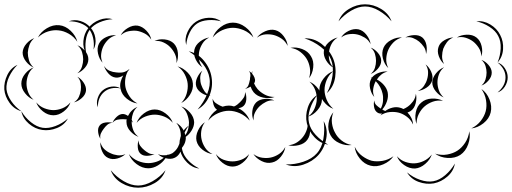

<svg xmlns="http://www.w3.org/2000/svg" viewBox="-96 -730 2376 891"><path d="M223 -631Q249 -641 277 -632.5Q305 -624 323 -603Q342 -583 346.5 -553.5Q351 -524 338 -500Q342 -528 336 -554Q330 -580 316 -597Q302 -613 276.5 -622.5Q251 -632 223 -631ZM80 -556Q93 -582 121.5 -599Q150 -616 179 -613Q208 -610 232 -587Q256 -564 263 -536Q247 -560 223 -573.5Q199 -587 176 -589Q153 -592 127 -584Q101 -576 80 -556ZM60 -417Q40 -425 24.5 -445Q9 -465 9 -486Q10 -508 26.5 -527Q43 -546 63 -553Q47 -539 40.5 -521Q34 -503 33 -486Q33 -469 38.5 -450Q44 -431 60 -417ZM263 -520Q282 -513 298 -494.5Q314 -476 314 -455Q314 -434 298 -415.5Q282 -397 263 -390Q279 -403 284.5 -421Q290 -439 290 -455Q290 -471 284.5 -489Q279 -507 263 -520ZM3 -214Q-30 -223 -51.5 -252.5Q-73 -282 -76 -315Q-78 -349 -62 -382Q-46 -415 -15 -429Q-39 -405 -53.5 -374.5Q-68 -344 -66 -316Q-63 -289 -44 -261Q-25 -233 3 -214ZM60 -267Q38 -275 20.5 -297Q3 -319 3 -342Q3 -366 20.5 -387.5Q38 -409 60 -417Q42 -402 34.5 -381.5Q27 -361 27 -342Q27 -323 34.5 -302.5Q42 -282 60 -267ZM263 -374Q280 -365 292.5 -346Q305 -327 303 -308Q300 -289 282.5 -274Q265 -259 247 -255Q263 -265 270 -280.5Q277 -296 279 -311Q281 -326 278.5 -343Q276 -360 263 -374ZM231 -255Q223 -231 200 -213Q177 -195 152 -195Q126 -195 103.5 -213Q81 -231 72 -255Q88 -236 110 -227.5Q132 -219 152 -219Q172 -219 193.5 -227.5Q215 -236 231 -255ZM219 -180Q203 -150 168.5 -136Q134 -122 100 -127Q66 -132 38 -156Q10 -180 3 -214Q21 -184 48 -162.5Q75 -141 102 -137Q129 -133 161 -145Q193 -157 219 -180Z M305 -479Q288 -506 291 -540Q294 -574 314 -600Q333 -625 365 -637.5Q397 -650 427 -641Q395 -639 366 -626.5Q337 -614 322 -594Q306 -573 302 -541.5Q298 -510 305 -479ZM464 -566Q474 -586 497 -600Q520 -614 543 -611Q565 -607 583.5 -587.5Q602 -568 606 -546Q594 -565 575.5 -574.5Q557 -584 539 -587Q521 -589 500.5 -585Q480 -581 464 -566ZM380 -439Q365 -455 359 -481Q353 -507 363 -527Q373 -547 397 -558Q421 -569 443 -566Q421 -561 406.5 -546.5Q392 -532 384 -516Q376 -500 373.5 -479.5Q371 -459 380 -439ZM621 -540Q642 -550 668.5 -547Q695 -544 711 -528Q727 -511 729.5 -484.5Q732 -458 723 -437Q725 -460 716 -479Q707 -498 694 -511Q682 -524 663 -533Q644 -542 621 -540ZM780 -492Q822 -483 851 -447.5Q880 -412 886 -370Q893 -327 875.5 -285Q858 -243 821 -222Q849 -254 865.5 -294Q882 -334 876 -368Q871 -402 844 -435.5Q817 -469 780 -492ZM358 -232Q350 -252 357.5 -275Q365 -298 381 -311Q398 -325 421.5 -328Q445 -331 463 -320Q460 -335 464 -350.5Q468 -366 476 -380Q458 -368 441 -370Q422 -372 407 -389Q392 -406 387 -424Q397 -408 412.5 -401.5Q428 -395 443 -394Q456 -392 469.5 -393.5Q483 -395 495 -403Q500 -407 505 -410Q502 -404 497 -399Q487 -380 485 -359.5Q483 -339 487 -322Q492 -302 505.5 -282Q519 -262 542 -250Q516 -253 492.5 -272Q469 -291 464 -316L463 -320Q417 -328 388 -304Q358 -279 358 -232ZM728 -422Q754 -415 775.5 -392.5Q797 -370 799 -343Q802 -316 785.5 -290Q769 -264 745 -252Q763 -271 770 -295Q777 -319 775 -341Q773 -362 761.5 -384.5Q750 -407 728 -422ZM682 -15 680 -11Q693 -13 704 -19Q721 -31 730 -48Q739 -65 742 -82Q745 -101 741 -121.5Q737 -142 722 -160Q755 -141 764 -103Q774 -117 777.5 -132.5Q781 -148 781 -162Q780 -181 772 -201.5Q764 -222 745 -236Q767 -229 785.5 -208Q804 -187 805 -163Q805 -144 793.5 -125Q782 -106 766 -95Q767 -86 765 -78Q762 -61 749 -45Q745 -30 736.5 -17Q728 -4 715 2Q697 11 672 4Q659 24 637 37.5Q615 51 592 51Q564 51 538 31.5Q512 12 502 -15Q520 7 544.5 17Q569 27 592 27Q610 27 629 21Q648 15 664 2Q648 -4 637 -15Q647 -10 657.5 -9.5Q668 -9 678 -10Q680 -12 682 -15ZM426 -160Q431 -174 445 -187.5Q459 -201 474 -201Q485 -201 498 -192Q513 -222 542 -234Q528 -222 522 -206Q516 -190 515 -174Q519 -167 522 -160Q519 -164 515 -167V-164Q515 -146 522 -127Q529 -108 547 -95Q526 -102 508.5 -121.5Q491 -141 491 -163Q490 -169 492 -176Q487 -176 482.5 -176.5Q478 -177 474 -177Q462 -177 449 -174.5Q436 -172 426 -160ZM538 -160Q547 -185 571.5 -203.5Q596 -222 622 -222Q648 -222 672.5 -203.5Q697 -185 706 -160Q689 -180 666 -189Q643 -198 622 -198Q601 -198 578 -189Q555 -180 538 -160ZM370 -86Q362 -98 359.5 -116.5Q357 -135 366 -147Q375 -159 393.5 -161.5Q412 -164 426 -160Q411 -159 401.5 -150.5Q392 -142 385 -132Q378 -123 372.5 -111.5Q367 -100 370 -86ZM621 -15Q607 -8 588 -7Q569 -6 557 -16Q545 -26 543.5 -45.5Q542 -65 547 -79Q547 -64 555 -53Q563 -42 573 -34Q582 -26 594 -19.5Q606 -13 621 -15ZM486 -15Q472 -1 448.5 5.5Q425 12 406 3Q388 -5 378 -27.5Q368 -50 370 -70Q375 -50 388.5 -37.5Q402 -25 417 -19Q431 -12 449.5 -9.5Q468 -7 486 -15ZM672 60Q659 98 622 119.5Q585 141 545 141Q505 141 468.5 119.5Q432 98 418 60Q444 91 478.5 111Q513 131 545 131Q577 131 612 111Q647 91 672 60Z M768 -521Q760 -551 774 -581.5Q788 -612 813 -629Q839 -646 872 -647.5Q905 -649 930 -631Q900 -639 869.5 -636.5Q839 -634 819 -621Q798 -607 784.5 -579.5Q771 -552 768 -521ZM891 -556Q901 -584 928 -604.5Q955 -625 985 -625Q1015 -625 1042.5 -604.5Q1070 -584 1080 -556Q1061 -579 1035 -590Q1009 -601 985 -601Q961 -601 935.5 -590Q910 -579 891 -556ZM1096 -555Q1110 -574 1135 -585Q1160 -596 1182 -590Q1204 -584 1220.5 -562Q1237 -540 1239 -517Q1229 -538 1211.5 -550Q1194 -562 1176 -567Q1158 -572 1136.5 -570.5Q1115 -569 1096 -555ZM843 -418Q824 -430 812.5 -453.5Q801 -477 806 -499Q811 -521 832 -537Q853 -553 875 -556Q855 -546 844 -528.5Q833 -511 829 -494Q825 -476 827.5 -456Q830 -436 843 -418ZM1317 -552Q1360 -554 1396.5 -526Q1433 -498 1450 -458Q1466 -418 1459.5 -372.5Q1453 -327 1421 -298Q1441 -336 1447 -379Q1453 -422 1440 -454Q1427 -486 1392.5 -512.5Q1358 -539 1317 -552ZM1252 -508Q1278 -513 1306 -502.5Q1334 -492 1347 -469Q1361 -447 1357.5 -417Q1354 -387 1338 -367Q1346 -391 1342 -415Q1338 -439 1327 -457Q1316 -475 1297 -489.5Q1278 -504 1252 -508ZM881 -285Q861 -285 841 -297.5Q821 -310 815 -328Q809 -347 818.5 -368.5Q828 -390 843 -402Q833 -386 833 -368Q833 -350 838 -336Q843 -321 853 -306.5Q863 -292 881 -285ZM1178 -280Q1154 -271 1125.5 -277Q1097 -283 1081 -302Q1072 -313 1067 -328Q1054 -320 1041 -318Q1053 -324 1057 -335Q1061 -346 1063 -357L1064 -360Q1064 -369 1066 -377Q1067 -391 1059 -401Q1065 -397 1071 -391Q1073 -396 1075 -401Q1074 -394 1074 -388Q1081 -380 1085 -370Q1089 -360 1087 -352Q1086 -347 1083 -343Q1089 -329 1099 -317Q1112 -302 1132.5 -291Q1153 -280 1178 -280ZM1340 -351Q1364 -341 1381.5 -317Q1399 -293 1398 -267Q1397 -242 1377.5 -219Q1358 -196 1334 -189Q1354 -204 1363.5 -226Q1373 -248 1374 -268Q1375 -289 1367 -311.5Q1359 -334 1340 -351ZM870 -170Q881 -200 911 -221Q900 -228 895 -244Q890 -260 891 -272Q895 -259 905 -252Q915 -245 925 -240Q928 -239 931 -237.5Q934 -236 937 -235Q952 -240 966 -240Q978 -240 990 -236Q998 -239 1005 -244.5Q1012 -250 1018 -256Q1027 -265 1034.5 -276Q1042 -287 1041 -303Q1048 -289 1047 -269.5Q1046 -250 1035 -239Q1026 -230 1010 -228Q1049 -208 1063 -170Q1043 -193 1017 -204.5Q991 -216 966 -216Q942 -216 915.5 -204.5Q889 -193 870 -170ZM1081 -171Q1072 -190 1075 -215Q1078 -240 1093 -255Q1108 -269 1133 -271Q1158 -273 1177 -264Q1156 -266 1139 -257.5Q1122 -249 1110 -238Q1097 -226 1088 -209Q1079 -192 1081 -171ZM1329 -173Q1342 -154 1343 -127Q1344 -100 1330 -81Q1317 -63 1290.5 -56.5Q1264 -50 1242 -56Q1265 -58 1282.5 -69.5Q1300 -81 1311 -96Q1322 -110 1328.5 -130.5Q1335 -151 1329 -173ZM1406 -168Q1426 -131 1418 -87Q1410 -43 1382 -11Q1354 20 1311.5 34Q1269 48 1230 33Q1272 34 1312 20.5Q1352 7 1374 -18Q1397 -43 1404.5 -84.5Q1412 -126 1406 -168ZM890 -15Q866 -18 844 -35Q822 -52 816 -76Q811 -99 823 -124.5Q835 -150 855 -163Q841 -144 838 -122Q835 -100 840 -81Q844 -63 856 -44.5Q868 -26 890 -15ZM829 52Q797 49 772.5 24.5Q748 0 740 -31Q732 -62 742 -95Q752 -128 779 -146Q760 -120 751.5 -89Q743 -58 750 -33Q756 -8 778 15Q800 38 829 52ZM1228 -48Q1225 -25 1207.5 -3Q1190 19 1167 24Q1143 30 1118 17.5Q1093 5 1080 -15Q1099 -1 1121 2Q1143 5 1161 1Q1180 -3 1198.5 -15Q1217 -27 1228 -48ZM1060 -15Q1052 8 1029.5 25.5Q1007 43 983 43Q959 43 936.5 25.5Q914 8 906 -15Q921 4 942 11.5Q963 19 983 19Q1002 19 1023 11.5Q1044 4 1060 -15Z M1475 -631Q1488 -667 1523.5 -688.5Q1559 -710 1598 -710Q1637 -710 1672.5 -688.5Q1708 -667 1721 -631Q1696 -661 1662.5 -680.5Q1629 -700 1598 -700Q1567 -700 1533.5 -680.5Q1500 -661 1475 -631ZM2114 -631Q2148 -635 2179 -616.5Q2210 -598 2225 -568Q2241 -538 2238.5 -501.5Q2236 -465 2213 -440Q2226 -472 2227.5 -505.5Q2229 -539 2216 -563Q2204 -587 2175.5 -605.5Q2147 -624 2114 -631ZM1487 -556Q1498 -575 1521.5 -586.5Q1545 -598 1567 -594Q1589 -589 1605 -568Q1621 -547 1624 -525Q1614 -545 1596.5 -555.5Q1579 -566 1562 -570Q1545 -574 1524.5 -571.5Q1504 -569 1487 -556ZM2024 -556Q2043 -568 2070 -569Q2097 -570 2115 -556Q2133 -542 2139 -516Q2145 -490 2138 -468Q2137 -491 2125.5 -508.5Q2114 -526 2100 -537Q2086 -548 2066 -554.5Q2046 -561 2024 -556ZM1785 -556Q1802 -566 1825.5 -567Q1849 -568 1864 -556Q1879 -543 1883 -520Q1887 -497 1881 -479Q1881 -498 1871 -512.5Q1861 -527 1849 -537Q1837 -547 1820.5 -553.5Q1804 -560 1785 -556ZM1706 -414Q1688 -431 1681 -458.5Q1674 -486 1684 -509Q1694 -531 1719.5 -544.5Q1745 -558 1769 -556Q1745 -549 1729.5 -533Q1714 -517 1706 -499Q1698 -481 1696.5 -458.5Q1695 -436 1706 -414ZM1451 -416Q1431 -427 1417.5 -449.5Q1404 -472 1407 -494Q1410 -516 1429.5 -533.5Q1449 -551 1471 -556Q1452 -544 1442.5 -526Q1433 -508 1431 -490Q1428 -473 1432 -453Q1436 -433 1451 -416ZM1965 -433Q1949 -446 1940.5 -469Q1932 -492 1939 -512Q1945 -531 1966.5 -543.5Q1988 -556 2008 -556Q1989 -549 1978 -534Q1967 -519 1961 -504Q1956 -488 1955.5 -469.5Q1955 -451 1965 -433ZM1624 -509Q1642 -503 1657.5 -485Q1673 -467 1673 -448Q1673 -429 1657.5 -411Q1642 -393 1624 -387Q1639 -399 1644 -415.5Q1649 -432 1649 -448Q1649 -463 1644 -480Q1639 -497 1624 -509ZM2138 -452Q2156 -446 2171 -428.5Q2186 -411 2186 -393Q2186 -374 2171 -356.5Q2156 -339 2138 -333Q2152 -345 2157 -361.5Q2162 -378 2162 -393Q2162 -408 2157 -424Q2152 -440 2138 -452ZM2213 -440Q2234 -433 2247 -413Q2260 -393 2260 -371Q2260 -349 2247 -328.5Q2234 -308 2213 -301Q2250 -332 2250 -371Q2250 -410 2213 -440ZM1879 -431Q1895 -419 1905 -397Q1915 -375 1909 -355Q1903 -336 1883 -323Q1863 -310 1843 -308Q1861 -316 1871.5 -331.5Q1882 -347 1886 -362Q1891 -378 1890.5 -396Q1890 -414 1879 -431ZM1963 -278Q1943 -286 1926.5 -306Q1910 -326 1910 -348Q1911 -370 1927.5 -390Q1944 -410 1965 -418Q1948 -404 1941 -385Q1934 -366 1934 -348Q1934 -330 1940.5 -311Q1947 -292 1963 -278ZM1451 -225Q1425 -234 1405.5 -259.5Q1386 -285 1386 -313Q1386 -340 1405.5 -365.5Q1425 -391 1451 -400Q1430 -383 1420 -359Q1410 -335 1410 -313Q1410 -291 1420 -267Q1430 -243 1451 -225ZM1669 -194Q1673 -199 1677 -203Q1663 -202 1655 -208Q1643 -216 1640 -233.5Q1637 -251 1641 -264Q1642 -250 1650.5 -242Q1659 -234 1668 -228L1671 -226Q1680 -243 1681.5 -262Q1683 -281 1679 -297Q1676 -311 1668 -326Q1660 -341 1648 -353Q1648 -353 1647 -352Q1639 -337 1636 -318Q1633 -299 1641 -280Q1627 -295 1621.5 -319.5Q1616 -344 1626 -363Q1627 -366 1629 -368L1624 -371Q1627 -370 1630 -370Q1642 -385 1663 -392.5Q1684 -400 1703 -398Q1686 -394 1673.5 -384Q1661 -374 1653 -361Q1671 -352 1685 -336Q1699 -320 1703 -302Q1707 -281 1699.5 -259.5Q1692 -238 1678 -222Q1685 -217 1692 -215Q1707 -226 1725.5 -230.5Q1744 -235 1761 -230Q1769 -228 1776 -224Q1786 -228 1796 -235Q1810 -245 1821 -260Q1832 -275 1834 -295Q1839 -275 1833 -251Q1827 -227 1810 -215Q1804 -211 1795 -208Q1819 -183 1821 -152Q1811 -174 1792.5 -188Q1774 -202 1755 -207Q1736 -212 1713 -210Q1690 -208 1669 -194ZM2138 -317Q2163 -300 2175.5 -268.5Q2188 -237 2181 -208Q2174 -179 2147.5 -158Q2121 -137 2091 -134Q2118 -147 2135 -169Q2152 -191 2158 -214Q2164 -237 2159.5 -265Q2155 -293 2138 -317ZM1427 -59Q1391 -64 1363.5 -93Q1336 -122 1328 -158Q1320 -194 1332.5 -231.5Q1345 -269 1376 -289Q1354 -259 1342.5 -224Q1331 -189 1338 -160Q1344 -131 1369 -104Q1394 -77 1427 -59ZM1837 -155Q1828 -179 1833.5 -208.5Q1839 -238 1859 -254Q1878 -271 1907.5 -272.5Q1937 -274 1960 -262Q1934 -266 1912 -258Q1890 -250 1874 -236Q1859 -223 1848 -202Q1837 -181 1837 -155ZM1536 -57Q1509 -53 1480 -65.5Q1451 -78 1438 -102Q1424 -126 1428.5 -157Q1433 -188 1451 -209Q1441 -183 1444.5 -158Q1448 -133 1459 -114Q1469 -94 1489 -78Q1509 -62 1536 -57ZM2082 -121Q2088 -92 2076.5 -60Q2065 -28 2040 -11Q2015 5 1981 3Q1947 1 1923 -17Q1952 -8 1979.5 -13Q2007 -18 2027 -31Q2047 -44 2062.5 -67.5Q2078 -91 2082 -121ZM1730 -5Q1714 19 1683 32.5Q1652 46 1624 39Q1595 32 1574 6Q1553 -20 1550 -49Q1563 -22 1585 -6Q1607 10 1629 16Q1652 21 1679 16.5Q1706 12 1730 -5ZM1908 -13Q1900 11 1877.5 30.5Q1855 50 1830 52Q1804 53 1779.5 36Q1755 19 1746 -5Q1763 14 1785.5 21.5Q1808 29 1828 28Q1849 27 1870.5 17Q1892 7 1908 -13ZM2015 29Q2009 64 1980.5 89Q1952 114 1917 121Q1882 127 1846.5 114Q1811 101 1793 70Q1820 93 1853.5 104.5Q1887 116 1915 111Q1943 106 1970 83Q1997 60 2015 29Z"/></svg>

Font: Rubik Puddles
Style: Regular
Weight: 400
Designer: Hubert and Fischer, NaN
Foundry: Hubert and Fischer, NaN
Version: Version 2.200